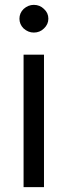

<svg xmlns="http://www.w3.org/2000/svg" viewBox="-20 -770 277 790"><path d="M161 -545V0H77V-545ZM77 -653Q60 -670 60 -693Q60 -716 77 -733Q96 -750 119 -750Q144 -750 161 -733Q179 -717 179 -693Q179 -670 161 -653Q144 -636 119 -636Q96 -636 77 -653Z"/></svg>

Font: Sinter
Style: Regular
Weight: 400
Foundry: Adobe & rsms
Version: Version 1.000